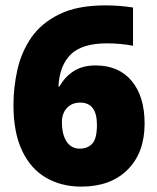

<svg xmlns="http://www.w3.org/2000/svg" viewBox="-20 -774 584 713"><path d="M30 -384Q30 -449 44.5 -514.5Q59 -580 96 -634Q133 -688 200 -721Q267 -754 371 -754Q425 -754 474 -746V-604Q428 -613 377 -613Q285 -613 243 -572Q201 -531 197 -453H201Q221 -489 254 -510Q287 -531 335 -531Q421 -531 469 -473.5Q517 -416 517 -315Q517 -207 454 -144Q391 -81 282 -81Q208 -81 151 -114Q94 -147 62 -214.5Q30 -282 30 -384ZM276 -222Q306 -222 323 -241Q340 -260 340 -310Q340 -393 278 -393Q247 -393 228.5 -373Q210 -353 210 -321Q210 -274 227.5 -248Q245 -222 276 -222Z"/></svg>

Font: Noto Sans Telugu UI SemiCondensed Black
Style: Regular
Weight: 900
Width: 4
Designer: Jelle Bosma - Monotype Design Team
Foundry: Monotype Imaging Inc.
Version: Version 2.005; ttfautohint (v1.8.4.7-5d5b)